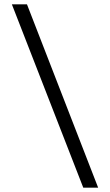

<svg xmlns="http://www.w3.org/2000/svg" viewBox="-20 -780 510 890"><path d="M366 90 35 -760H105L435 90Z"/></svg>

Font: Host Grotesk Light Light
Style: Regular
Weight: 300
Version: Version 1.003